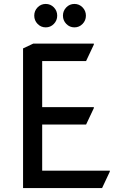

<svg xmlns="http://www.w3.org/2000/svg" viewBox="-20 -960 605 980"><path d="M318.4 -837.9Q301.3 -855.5 301.3 -880.1Q301.3 -904.8 318.4 -922.4Q335.4 -939.9 359.9 -939.9Q384.3 -939.9 401.4 -922.4Q418.5 -904.8 418.5 -880.1Q418.5 -855.5 401.4 -837.9Q384.3 -820.3 359.9 -820.3Q335.4 -820.3 318.4 -837.9ZM171.9 -837.9Q154.8 -855.5 154.8 -880.1Q154.8 -904.8 171.9 -922.4Q189 -939.9 213.4 -939.9Q237.8 -939.9 254.9 -922.4Q272 -904.8 272 -880.1Q272 -855.5 254.9 -837.9Q237.8 -820.3 213.4 -820.3Q189 -820.3 171.9 -837.9ZM97.7 0V-712.9L149.4 -737.3H459V-732.4L419.4 -648.4H195.3V-413.1H459V-408.2L419.4 -324.2H195.3V-88.9H540.5V-84L501 0Z"/></svg>

Font: Nova Square
Style: Book
Weight: 400
Version: Version 2.000